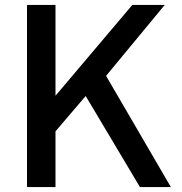

<svg xmlns="http://www.w3.org/2000/svg" viewBox="-20 -762 743 782"><path d="M412 -453 651 -742H519L206 -372V-742H90V0H206V-227L329 -371L550 0H676Z"/></svg>

Font: Cheyenne Sans Medium
Style: Regular
Weight: 500
Designer: The Public Sans project authors (U.S. Web Design System), Libre Franklin designed by Pablo Impallari and Rodrigo Fuenzal
Foundry: The Cheyenne Sans Project Authors
Version: Version 2.007